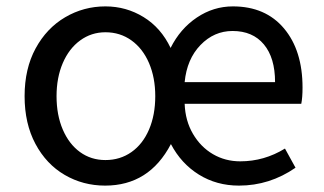

<svg xmlns="http://www.w3.org/2000/svg" viewBox="-20 -568 1015 601"><path d="M57 -267Q57 -353 91.5 -416.5Q126 -480 184 -514Q242 -548 310 -548Q375 -548 429.5 -514.5Q484 -481 514 -418Q544 -478 596 -513Q648 -548 709 -548Q811 -548 869 -479Q927 -410 927 -294Q927 -262 923 -243H558Q560 -190 584 -149Q608 -108 646.5 -85.5Q685 -63 732 -63Q807 -63 872 -103L905 -43Q824 13 728 13Q658 13 602.5 -21.5Q547 -56 515 -117Q447 13 309 13Q240 13 182.5 -20.5Q125 -54 91 -117.5Q57 -181 57 -267ZM466 -267Q466 -325 446.5 -370.5Q427 -416 391.5 -441.5Q356 -467 310 -467Q266 -467 231 -441.5Q196 -416 176.5 -370.5Q157 -325 157 -267Q157 -208 176.5 -162.5Q196 -117 230.5 -92Q265 -67 310 -67Q356 -67 391.5 -92Q427 -117 446.5 -162.5Q466 -208 466 -267ZM708 -471Q650 -471 607.5 -427Q565 -383 558 -311H841Q841 -387 806 -429Q771 -471 708 -471Z"/></svg>

Font: Nebula Sans Medium
Style: Regular
Weight: 500
Designer: Paul D. Hunt for Adobe (as Source Sans)
Foundry: Nebula Entertainment & Broadcasting LLC
Version: Version 1.010